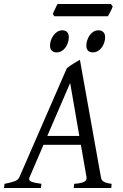

<svg xmlns="http://www.w3.org/2000/svg" viewBox="-37 -943 617 963"><path d="M181.2 -216.8 111.3 -54.2Q104.5 -39.1 118.9 -32.5Q133.3 -25.9 170.9 -21L168 0H-17.1L-14.2 -21Q16.6 -26.9 35.2 -33.4Q53.7 -40 60.1 -54.2L297.9 -600.1Q304.2 -606 313 -612.1Q321.8 -618.2 331.1 -623.8Q340.3 -629.4 348.9 -634.5Q357.4 -639.6 363.8 -643.1L469.2 -54.2Q470.2 -47.4 472.9 -42.2Q475.6 -37.1 481.4 -33Q487.3 -28.8 497.3 -25.9Q507.3 -22.9 522.9 -21L521 0H333L335 -21Q369.6 -23.4 384.8 -31Q399.9 -38.6 397 -54.2L368.7 -216.8ZM360.8 -261.2 314.9 -526.9 200.2 -261.2ZM308.1 -756.3Q308.1 -742.7 303.7 -729.2Q299.3 -715.8 291.5 -704.8Q283.7 -693.8 272.2 -687Q260.7 -680.2 247.1 -680.2Q231.4 -680.2 222.7 -689Q213.9 -697.8 213.9 -714.4Q213.9 -727.5 218.5 -741Q223.1 -754.4 231.2 -765.6Q239.3 -776.9 250.7 -783.9Q262.2 -791 275.9 -791Q291 -791 299.6 -782Q308.1 -772.9 308.1 -756.3ZM490.2 -756.3Q490.2 -742.7 485.8 -729.2Q481.4 -715.8 473.4 -704.8Q465.3 -693.8 453.9 -687Q442.4 -680.2 428.2 -680.2Q413.1 -680.2 404.5 -689Q396 -697.8 396 -714.4Q396 -727.5 400.4 -741Q404.8 -754.4 412.6 -765.6Q420.4 -776.9 431.6 -783.9Q442.9 -791 457 -791Q472.2 -791 481.2 -782Q490.2 -772.9 490.2 -756.3ZM528.3 -910.6Q526.9 -905.3 523.7 -898.4Q520.5 -891.6 516.8 -884.8Q513.2 -877.9 509.8 -871.6Q506.3 -865.2 503.9 -861.3H235.8L228 -873Q230 -877.9 232.9 -884.5Q235.8 -891.1 239 -897.9Q242.2 -904.8 245.6 -911.4Q249 -918 252 -922.9H519Z"/></svg>

Font: Gentium Plus Viet
Style: Italic
Weight: 400
Italic angle: -8°
Designer: J. Victor Gaultney, Annie Olsen, Iska Routamaa, Becca Hirsbrunner
Foundry: SIL International
Version: Version 5.000